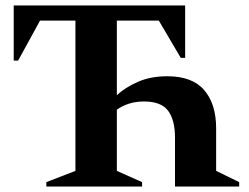

<svg xmlns="http://www.w3.org/2000/svg" viewBox="-20 -680 908 700"><path d="M149 0V-16L255 -57V-605H126L46 -459H30V-660H655V-469H639L559 -605H406V-333Q436 -361 482.5 -381.5Q529 -402 590 -402Q681 -402 724.5 -351.5Q768 -301 768 -212V-57L852 -16V0H618V-178Q618 -242 593 -276Q568 -310 505 -310Q475 -310 450 -302Q425 -294 406 -280V-57L498 -16V0Z"/></svg>

Font: Spectral
Style: Bold
Weight: 700
Designer: Jean-Baptiste Levee
Foundry: Production Type
Version: Version 2.001